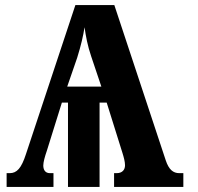

<svg xmlns="http://www.w3.org/2000/svg" viewBox="-20 -734 779 754"><path d="M6 0H190V-54H176C157 -54 150 -68 150 -84C150 -97 156 -119 164 -142L223 -331H247V0H371V-331H399L461 -133C466 -117 471 -99 471 -85C471 -68 461 -54 438 -54H428V0H700V-54H684C660 -54 643 -68 631 -104L429 -714H276L82 -129C64 -73 46 -54 18 -54H6ZM244 -394 283 -507C298 -555 307 -594 312 -627C317 -592 324 -554 338 -513L378 -394Z"/></svg>

Font: Noto Serif Condensed ExtraBold
Style: Regular
Weight: 800
Width: 3
Designer: Monotype Design Team
Foundry: Monotype Imaging Inc.
Version: Version 2.013